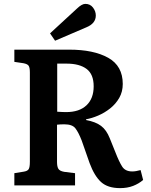

<svg xmlns="http://www.w3.org/2000/svg" viewBox="-20 -956 777 990"><path d="M599 14Q536 14 501.5 -17Q467 -48 442 -115L401 -232Q385 -273 369 -294Q353 -315 312 -315Q290 -315 274 -313V-121Q274 -97 281 -85.5Q288 -74 311 -70L367 -63V0H54V-63L103 -71Q122 -74 128 -84Q134 -94 134 -122V-582Q134 -607 128 -616.5Q122 -626 101 -630L54 -637V-700H337Q463 -700 538 -658Q613 -616 613 -523Q613 -483 595 -451.5Q577 -420 548 -397Q519 -374 486 -360Q453 -346 424 -341V-337Q473 -328 501 -307Q529 -286 546 -243L575 -171Q594 -122 610 -97Q626 -72 662 -72Q680 -72 705 -79L718 -28Q696 -9 666.5 2.5Q637 14 599 14ZM321 -378Q389 -378 426 -413Q463 -448 463 -511Q463 -573 426.5 -600.5Q390 -628 323 -628H275V-380Q290 -379 301 -378.5Q312 -378 321 -378ZM264 -746 238 -784 377 -912Q402 -936 420 -936Q445 -936 459.5 -917Q474 -898 474 -876Q474 -835 425 -815Z"/></svg>

Font: Literata SemiBold
Style: Regular
Weight: 600
Designer: Latin by Veronika Burian and Jose Scaglione. Greek by Irene Vlachou. Cyrillic by Vera Evstafieva.
Foundry: TypeTogether
Version: Version 3.103; ttfautohint (v1.8.4.7-5d5b);gftools[0.9.29]